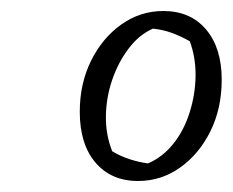

<svg xmlns="http://www.w3.org/2000/svg" viewBox="-20 -735 423 349"><path d="M231 -406Q182 -406 153.5 -439.5Q125 -473 125 -532Q125 -583 145.5 -624.5Q166 -666 200.5 -690.5Q235 -715 277 -715Q326 -715 354.5 -681.5Q383 -648 383 -590Q383 -538 362.5 -496.5Q342 -455 307.5 -430.5Q273 -406 231 -406ZM249 -438Q275 -449 294.5 -473Q314 -497 324.5 -530Q335 -563 335.5 -596.5Q336 -630 325 -660Q307 -670 291.5 -675.5Q276 -681 258 -683Q233 -672 214 -647Q195 -622 184 -590Q173 -558 172.5 -524Q172 -490 184 -460Q199 -451 216 -445.5Q233 -440 249 -438Z"/></svg>

Font: Piazzolla 8pt ExtraLight
Style: Italic
Weight: 250
Italic angle: -11.3°
Designer: Juan Pablo del Peral
Foundry: Huerta Tipografica
Version: Version 2.001